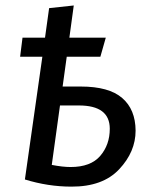

<svg xmlns="http://www.w3.org/2000/svg" viewBox="-20 -676 563 708"><path d="M240.2 -60.1Q314.5 -60.1 349.6 -101.1Q384.8 -142.1 384.8 -201.2Q384.8 -287.1 271 -287.1H201.2L170.9 -67.9Q211.4 -60.1 240.2 -60.1ZM277.8 -356.9Q381.8 -356.9 430.7 -314.5Q479.5 -272.5 480 -194.3Q480 -116.2 419.4 -51.8Q358.9 12.7 243.2 12.2Q157.2 12.2 71.8 -14.2L136.2 -466.8H54.2L63 -537.1H146L161.1 -646L252 -655.8L235.8 -537.1H370.1L350.1 -466.8H226.1L210.9 -356.9Z"/></svg>

Font: FiraSans-Italic
Style: Italic
Weight: 400
Italic angle: -8°
Designer: Carrois Corporate & Edenspiekermann AG
Foundry: Carrois Corporate GbR & Edenspiekermann AG
Version: Version 3.106;PS 003.106;hotconv 1.0.70;makeotf.lib2.5.58329